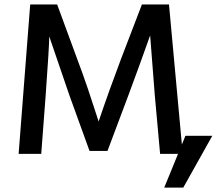

<svg xmlns="http://www.w3.org/2000/svg" viewBox="-20 -694 978 866"><path d="M64 0H166L186 -264.2Q202.1 -485.8 202.1 -529.8L293 -264.2L383.8 -13.2H464.8L559.1 -264.2Q612.3 -407.2 657.2 -534.2L678.2 -264.2L702.1 0H804.2L742.2 -673.8H620.1L525.9 -428.2Q470.7 -282.2 424.8 -146L412.1 -185.1Q399.9 -224.1 376 -294.7Q352.1 -365.2 328.1 -428.2L237.8 -673.8H116.2ZM720.7 152.3H806.6L937.5 -81.5H816.4Z"/></svg>

Font: FAU Chimera Medium
Style: Regular
Weight: 500
Version: Version 1.002;hotconv 1.0.117;makeotfexe 2.5.65602